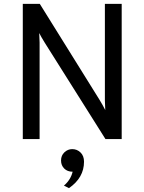

<svg xmlns="http://www.w3.org/2000/svg" viewBox="-20 -720 748 994"><path d="M610 0H526L211 -500Q193 -529 183 -549Q185 -519 185 -500V0H98V-700H186L496 -202Q512 -176 525 -150Q523 -186 523 -201V-700H610ZM311 241Q346 211 356 169Q329 169 312.5 152.5Q296 136 296 111Q296 85 313.5 68.5Q331 52 354 52Q379 52 397 69.5Q415 87 415 117Q415 200 337 254Z"/></svg>

Font: Overpass
Style: Regular
Weight: 400
Designer: Delve Withrington, Thomas Jockin
Foundry: Delve Fonts
Version: Version 3.000;DELV;Overpass